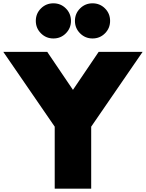

<svg xmlns="http://www.w3.org/2000/svg" viewBox="-55 -1138 880 1158"><path d="M275 0V-374L-35 -825H230L385 -596L540 -825H805L495 -374V0ZM503 -906Q459 -906 428 -937Q397 -968 397 -1012Q397 -1056.5 428 -1087.2Q459 -1118 503 -1118Q547.5 -1118 578.2 -1087.2Q609 -1056.5 609 -1012Q609 -968 578.2 -937Q547.5 -906 503 -906ZM267 -906Q223 -906 192 -937Q161 -968 161 -1012Q161 -1056.5 192 -1087.2Q223 -1118 267 -1118Q311.5 -1118 342.2 -1087.2Q373 -1056.5 373 -1012Q373 -968 342.2 -937Q311.5 -906 267 -906Z"/></svg>

Font: Spartan Thin Black
Style: Regular
Weight: 900
Version: Version 1.004